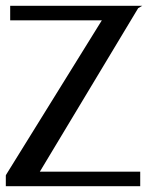

<svg xmlns="http://www.w3.org/2000/svg" viewBox="-21 -640 546 660"><path d="M461 -50V-42V-35V-15V-8V0H454H446H14H6H-1V-8V-15V-33V-35V-37L0 -39L1 -41L329 -570H29H21H14V-577V-585V-605V-612V-620H21H29H441H455H468L461 -616L454 -612L116 -50H446H454Z"/></svg>

Font: Loyal Sans
Style: Boldv1
Weight: 700
Version: Version 001.000